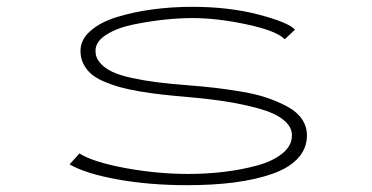

<svg xmlns="http://www.w3.org/2000/svg" viewBox="-20 -532 1090 563"><path d="M529 11Q418.5 11 325.2 -5.8Q232 -22.5 184 -50L213 -82Q252.5 -57 346 -39.5Q439.5 -22 532 -22Q585.5 -22 636.2 -28Q687 -34 733.2 -46.5Q779.5 -59 807.8 -81.8Q836 -104.5 836 -135Q836 -161 810.2 -181.2Q784.5 -201.5 737.2 -214.2Q690 -227 639.8 -234.8Q589.5 -242.5 525 -248Q484 -251.5 453.2 -255Q422.5 -258.5 388.5 -264.2Q354.5 -270 330.5 -276.8Q306.5 -283.5 283.5 -293.5Q260.5 -303.5 246.5 -316Q232.5 -328.5 224.2 -345.5Q216 -362.5 216 -383Q216 -415.5 244.8 -441Q273.5 -466.5 321.2 -481.5Q369 -496.5 425.8 -504.2Q482.5 -512 544 -512Q651.5 -512 738.5 -489.2Q825.5 -466.5 845 -445L815 -417Q791 -441.5 704.5 -460.2Q618 -479 544 -479Q507 -479 463.2 -474.5Q419.5 -470 371.5 -460.2Q323.5 -450.5 291.8 -430.2Q260 -410 260 -383Q260 -363 273.5 -347.5Q287 -332 309.2 -321.5Q331.5 -311 367.5 -303.2Q403.5 -295.5 441.2 -290.8Q479 -286 531 -282Q575.5 -278.5 610.2 -274.5Q645 -270.5 688.2 -263.2Q731.5 -256 763 -245.2Q794.5 -234.5 822.5 -219.5Q850.5 -204.5 865.2 -183Q880 -161.5 880 -135Q880 -96 853 -67.2Q826 -38.5 777.2 -21.8Q728.5 -5 666.8 3Q605 11 529 11Z"/></svg>

Font: League Mono Extended Thin
Style: Regular
Weight: 100
Width: 9
Designer: Tyler Finck
Foundry: The League of Moveable Type / Tyler Finck
Version: Version 2.210